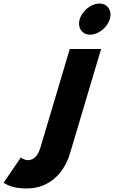

<svg xmlns="http://www.w3.org/2000/svg" viewBox="-42 -790 644 1085"><path d="M352.3 -513 186.1 45C171.8 93 146.3 115 116.3 115C94.3 115 75.7 100 75.7 100L-21.9 243C-0.1 254 25.6 275 109.6 275C250.6 275 325.9 170 353 79L529.3 -513ZM408.6 -682C394.3 -634 421.4 -594 467.4 -594C513.4 -594 564.3 -634 578.6 -682C592.9 -730 565.8 -770 519.8 -770C473.8 -770 422.9 -730 408.6 -682Z"/></svg>

Font: Hussar
Style: BdOblThree
Weight: 700
Foundry: Cannot Into Space Fonts
Version: Version 2.00